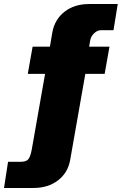

<svg xmlns="http://www.w3.org/2000/svg" viewBox="-23 -762 611 954"><path d="M497 -395H401L326 31Q315 96 265.5 134Q216 172 143 172H-3L17 42H79Q106 42 117 30Q128 18 135 -20L201 -395H115L139 -530H225L237 -601Q249 -666 298 -704Q347 -742 420 -742H562L541 -612H479Q461 -612 445 -597Q429 -582 425 -561L420 -530H521Z"/></svg>

Font: Morrison Black
Style: Regular
Weight: 900
Designer: Pablo Impallari, Rodrigo Fuenzalida (Modified by Dan O. Williams)
Version: Version 0.03;June 6, 2019;FontCreator 11.5.0.2425 64-bit; tt